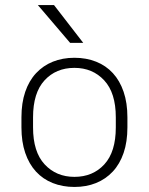

<svg xmlns="http://www.w3.org/2000/svg" viewBox="-20 -735 590 761"><path d="M275 6Q228 6 189 -9.5Q150 -25 122.5 -55Q95 -85 80 -129Q65 -173 65 -230V-270Q65 -327 80 -371Q95 -415 123 -445Q151 -475 189.5 -490.5Q228 -506 275 -506Q322 -506 361 -490.5Q400 -475 427.5 -445Q455 -415 470 -371Q485 -327 485 -270V-230Q485 -173 470 -129Q455 -85 427 -55Q399 -25 360.5 -9.5Q322 6 275 6ZM275 -34Q348 -34 393.5 -83.5Q439 -133 439 -230V-270Q439 -367 393 -416.5Q347 -466 275 -466Q202 -466 156.5 -416.5Q111 -367 111 -270V-230Q111 -133 157 -83.5Q203 -34 275 -34ZM130 -715H194L310 -565H258Z"/></svg>

Font: PT Root UI Light
Style: Regular
Weight: 300
Designer: Vitaly Kuzmin
Foundry: ParaType Ltd.
Version: Version 2.000G